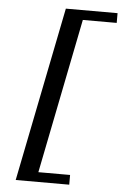

<svg xmlns="http://www.w3.org/2000/svg" viewBox="-57 -749 586 921"><g transform="rotate(5 235.5 -288.0)"><path d="M308.1 -661.1 159.2 85H312V131.8H54.2L222.2 -708H471.2V-661.1Z"/></g></svg>

Font: Charis SIL
Style: Italic
Weight: 400
Italic angle: -11°
Foundry: SIL International
Version: Version 4.112